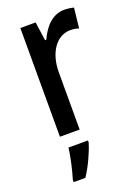

<svg xmlns="http://www.w3.org/2000/svg" viewBox="-147 -612 645 896"><g transform="rotate(-20 175.5 -164.5)"><path d="M290 -550C233 -550 191 -505 165 -447H159L146 -540H70V0H168V-281C167 -382 217 -451 285 -451C298 -451 315 -449 327 -444L338 -544C322 -548 305 -550 290 -550ZM187 71V61H90C86 103 69 174 58 209V221H116C145 178 173 117 187 71Z"/></g></svg>

Font: Noto Sans Sinhala UI Condensed Medium
Style: Regular
Weight: 500
Width: 3
Designer: Jelle Bosma - Monotype Design Team
Foundry: Monotype Imaging Inc.
Version: Version 2.006